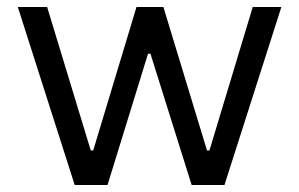

<svg xmlns="http://www.w3.org/2000/svg" viewBox="-20 -530 857 550"><path d="M31 -510 194 0H288L404 -376H411L529 0H623L786 -510H704L580 -99H573L448 -510H371L247 -99H240L115 -510Z"/></svg>

Font: Saira UNSAM
Style: Regular
Weight: 400
Designer: Hector Gatti with collaboration of the Omnibus-Type team
Foundry: Omnibus-Type
Version: Version 0.072;PS 000.072;hotconv 1.0.88;makeotf.lib2.5.64775